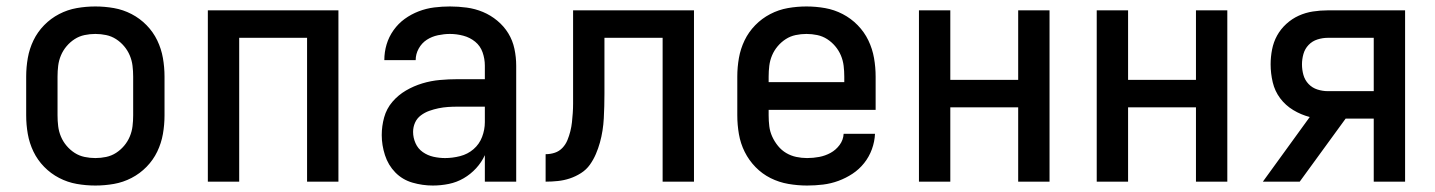

<svg xmlns="http://www.w3.org/2000/svg" viewBox="-20 -562 4440 594"><path d="M275 12Q246 12 217.5 7Q189 2 163 -11.5Q137 -25 116.5 -46Q96 -67 83.5 -93Q71 -119 66 -147.5Q61 -176 61 -205V-325Q61 -354 66 -382.5Q71 -411 83.5 -437Q96 -463 116.5 -484Q137 -505 163 -518.5Q189 -532 217.5 -537Q246 -542 275 -542Q304 -542 332.5 -537Q361 -532 387 -518.5Q413 -505 433.5 -484Q454 -463 466.5 -437Q479 -411 484 -382.5Q489 -354 489 -325V-205Q489 -176 484 -147.5Q479 -119 466.5 -93Q454 -67 433.5 -46Q413 -25 387 -11.5Q361 2 332.5 7Q304 12 275 12ZM275 -73Q292 -73 308.5 -76.5Q325 -80 339 -89Q353 -98 364 -111Q375 -124 381.5 -139.5Q388 -155 390 -171.5Q392 -188 392 -205V-325Q392 -342 390 -358.5Q388 -375 381.5 -390.5Q375 -406 364 -419Q353 -432 339 -441Q325 -450 308.5 -453.5Q292 -457 275 -457Q258 -457 241.5 -453.5Q225 -450 211 -441Q197 -432 186 -419Q175 -406 168.5 -390.5Q162 -375 160 -358.5Q158 -342 158 -325V-205Q158 -188 160 -171.5Q162 -155 168.5 -139.5Q175 -124 186 -111Q197 -98 211 -89Q225 -80 241.5 -76.5Q258 -73 275 -73Z M623 0V-530H1027V0H930V-445H720V0Z M1319 12Q1287 12 1256 3Q1225 -6 1203 -28.5Q1181 -51 1171 -82Q1161 -113 1161 -144Q1161 -172 1168.5 -199Q1176 -226 1194 -247Q1212 -268 1236 -282Q1260 -296 1286.5 -304Q1313 -312 1340.5 -314.5Q1368 -317 1395 -317H1480V-359Q1480 -380 1473 -400Q1466 -420 1450 -433Q1434 -446 1413.5 -451.5Q1393 -457 1372 -457Q1354 -457 1335 -453Q1316 -449 1300.5 -439Q1285 -429 1275.5 -412Q1266 -395 1266 -376H1169Q1169 -401 1176 -424.5Q1183 -448 1197.5 -468.5Q1212 -489 1232 -503.5Q1252 -518 1275.5 -527Q1299 -536 1323.5 -539Q1348 -542 1372 -542Q1398 -542 1424 -538.5Q1450 -535 1474 -525Q1498 -515 1518.5 -498Q1539 -481 1552.5 -459Q1566 -437 1571.5 -411Q1577 -385 1577 -359V0H1480V-82Q1470 -60 1453 -41.5Q1436 -23 1414.5 -10.5Q1393 2 1368.5 7Q1344 12 1319 12ZM1357 -73Q1380 -73 1403.5 -79Q1427 -85 1445 -100.5Q1463 -116 1471.5 -138.5Q1480 -161 1480 -184V-232H1395Q1380 -232 1365.5 -231Q1351 -230 1336.5 -227Q1322 -224 1308 -219Q1294 -214 1282 -205Q1270 -196 1264 -182.5Q1258 -169 1258 -154Q1258 -136 1265.5 -119Q1273 -102 1288 -91.5Q1303 -81 1321 -77Q1339 -73 1357 -73Z M2030 0V-445H1850V-272Q1850 -253 1849.5 -234Q1849 -215 1848 -196Q1847 -177 1844 -158Q1841 -139 1836 -121Q1831 -103 1823.5 -85.5Q1816 -68 1805 -52.5Q1794 -37 1777.5 -26.5Q1761 -16 1743 -10Q1725 -4 1706 -2Q1687 0 1668 0V-85Q1683 -85 1696.5 -89.5Q1710 -94 1720 -104.5Q1730 -115 1735.5 -128.5Q1741 -142 1744.5 -156Q1748 -170 1749.5 -184Q1751 -198 1752 -212.5Q1753 -227 1753 -241.5Q1753 -256 1753 -270V-530H2127V0Z M2477 12Q2448 12 2419 7Q2390 2 2364 -11Q2338 -24 2317.5 -45Q2297 -66 2284 -92Q2271 -118 2266 -147Q2261 -176 2261 -205V-325Q2261 -354 2266 -382.5Q2271 -411 2283.5 -437Q2296 -463 2316.5 -484Q2337 -505 2363 -518.5Q2389 -532 2417.5 -537Q2446 -542 2475 -542Q2504 -542 2532.5 -537Q2561 -532 2587 -518.5Q2613 -505 2633.5 -484Q2654 -463 2666.5 -437Q2679 -411 2684 -382.5Q2689 -354 2689 -325V-222H2358V-205Q2358 -188 2360 -171.5Q2362 -155 2369 -139.5Q2376 -124 2387 -110.5Q2398 -97 2412.5 -88.5Q2427 -80 2443.5 -76.5Q2460 -73 2477 -73Q2496 -73 2514.5 -76.5Q2533 -80 2549.5 -89Q2566 -98 2577.5 -113.5Q2589 -129 2590 -148H2687Q2686 -124 2677.5 -100.5Q2669 -77 2653.5 -57.5Q2638 -38 2617.5 -24.5Q2597 -11 2574 -2.5Q2551 6 2526.5 9Q2502 12 2477 12ZM2358 -308H2592V-325Q2592 -342 2590 -358.5Q2588 -375 2581.5 -390.5Q2575 -406 2564 -419Q2553 -432 2539 -441Q2525 -450 2508.5 -453.5Q2492 -457 2475 -457Q2458 -457 2441.5 -453.5Q2425 -450 2411 -441Q2397 -432 2386 -419Q2375 -406 2368.5 -390.5Q2362 -375 2360 -358.5Q2358 -342 2358 -325Z M2823 0V-530H2920V-315H3130V-530H3227V0H3130V-230H2920V0Z M3373 0V-530H3470V-315H3680V-530H3777V0H3680V-230H3470V0Z M4001 0H3887L4032 -200Q4005 -207 3981 -221.5Q3957 -236 3940.5 -258Q3924 -280 3917.5 -307.5Q3911 -335 3911 -363Q3911 -386 3915.5 -409Q3920 -432 3931 -452Q3942 -472 3959.5 -488Q3977 -504 3998 -513.5Q4019 -523 4042 -526.5Q4065 -530 4088 -530H4327V0H4230V-195H4143ZM4088 -280H4230V-445H4088Q4072 -445 4056 -440Q4040 -435 4028.5 -423Q4017 -411 4012.5 -395Q4008 -379 4008 -363Q4008 -346 4012.5 -330Q4017 -314 4028.5 -302Q4040 -290 4056 -285Q4072 -280 4088 -280Z"/></svg>

Font: Lode Dark Term
Style: Bold
Weight: 700
Monospace: yes
Designer: Belleve Invis
Foundry: Belleve Invis
Version: Version 29.2.0